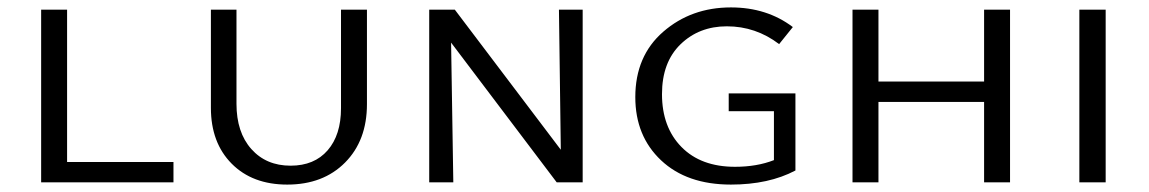

<svg xmlns="http://www.w3.org/2000/svg" viewBox="-20 -492 3099 518"><path d="M161 -55H448V0H91V-466H161Z M755 6Q661 6 605 -50.5Q549 -107 549 -201V-466H618V-212Q618 -135 658 -90Q698 -45 764 -45Q828 -45 864 -86.5Q900 -128 900 -200V-466H970V-211Q970 -113 911 -53.5Q852 6 755 6Z M1488 -466H1552V0H1482L1197 -377L1203 0H1138V-466H1207L1493 -88Z M1946 -240H2126V-32Q2054 6 1952 6Q1833 6 1763.5 -59.5Q1694 -125 1694 -230Q1694 -341 1769.5 -406.5Q1845 -472 1952 -472Q2049 -472 2119 -419L2082 -373Q2019 -421 1941 -421Q1866 -421 1816 -372.5Q1766 -324 1766 -238Q1766 -149 1818.5 -95.5Q1871 -42 1963 -42Q2022 -42 2068 -60V-192H1946Z M2635 -466H2705V0H2635V-217H2350V0H2280V-466H2350V-272H2635Z M2892 0V-466H2963V0Z"/></svg>

Font: EauTestSC
Style: Regular
Weight: 400
Designer: Christian Thalmann (Catharsis Fonts)
Version: Version 0.001;PS 000.001;hotconv 1.0.88;makeotf.lib2.5.64775